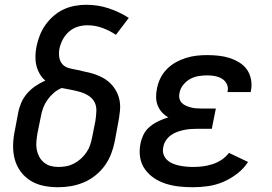

<svg xmlns="http://www.w3.org/2000/svg" viewBox="-20 -773 1140 805"><path d="M224 12Q192 12 162.5 6Q133 0 108 -15.5Q83 -31 66 -54.5Q49 -78 41.5 -106.5Q34 -135 35 -166.5Q36 -198 43 -230L56 -299Q60 -321 69 -342Q78 -363 93.5 -381Q109 -399 129 -412.5Q149 -426 170 -435Q156 -447 146.5 -463.5Q137 -480 132.5 -498.5Q128 -517 128.5 -537.5Q129 -558 133 -578Q138 -602 147 -625Q156 -648 170.5 -668.5Q185 -689 204.5 -706Q224 -723 246.5 -733.5Q269 -744 293.5 -748.5Q318 -753 341 -753Q391 -753 436 -738Q481 -723 520 -698L466 -627Q441 -644 410.5 -655.5Q380 -667 346 -667Q326 -667 306 -661Q286 -655 269.5 -640.5Q253 -626 243 -607Q233 -588 229 -568Q226 -550 228.5 -533Q231 -516 241.5 -504Q252 -492 269 -487.5Q286 -483 303 -480H304Q332 -474 359.5 -467Q387 -460 411 -447Q435 -434 452.5 -413Q470 -392 478 -365.5Q486 -339 483 -309Q480 -279 474 -250L461 -180Q456 -154 446 -128Q436 -102 419.5 -79Q403 -56 380 -37.5Q357 -19 330.5 -8Q304 3 277 7.5Q250 12 224 12ZM224 -73Q241 -73 257.5 -76Q274 -79 289.5 -87Q305 -95 318.5 -107Q332 -119 342 -133.5Q352 -148 357.5 -164Q363 -180 366 -196L380 -266Q383 -286 384 -307Q385 -328 376.5 -344.5Q368 -361 351.5 -371.5Q335 -382 316 -387.5Q297 -393 278 -396.5Q259 -400 239 -404Q221 -397 205.5 -383.5Q190 -370 178.5 -353.5Q167 -337 160.5 -319Q154 -301 151 -283L137 -214Q134 -196 132.5 -179Q131 -162 134 -146Q137 -130 144.5 -116Q152 -102 164 -92Q176 -82 191.5 -77.5Q207 -73 224 -73Z M789 12Q760 12 731.5 9Q703 6 676 -2.5Q649 -11 626.5 -26Q604 -41 588 -63Q572 -85 567.5 -113Q563 -141 569 -171Q573 -191 582.5 -210Q592 -229 609.5 -243Q627 -257 646.5 -266Q666 -275 686 -281Q671 -289 659.5 -301.5Q648 -314 641.5 -330Q635 -346 634.5 -364Q634 -382 638 -401Q642 -423 652 -444Q662 -465 679 -482.5Q696 -500 716.5 -511.5Q737 -523 759.5 -530Q782 -537 804 -539.5Q826 -542 848 -542Q872 -542 896 -539.5Q920 -537 942 -530Q964 -523 983.5 -511Q1003 -499 1015.5 -481Q1028 -463 1032.5 -439.5Q1037 -416 1032 -392L1031 -387H934V-389Q938 -406 931 -420.5Q924 -435 910.5 -443Q897 -451 881.5 -454Q866 -457 849 -457Q831 -457 812.5 -454Q794 -451 777.5 -442Q761 -433 748.5 -417.5Q736 -402 733 -385Q730 -373 732 -362Q734 -351 741 -343Q748 -335 758 -330.5Q768 -326 778.5 -323Q789 -320 800.5 -319Q812 -318 824 -318H885L868 -233H807Q793 -233 779 -232Q765 -231 751 -228Q737 -225 723 -220Q709 -215 696.5 -206Q684 -197 675.5 -184Q667 -171 665 -158Q661 -142 665 -128Q669 -114 679 -104Q689 -94 702.5 -88Q716 -82 730.5 -79Q745 -76 759.5 -74.5Q774 -73 790 -73Q810 -73 830 -75.5Q850 -78 870.5 -84.5Q891 -91 909 -103Q927 -115 940 -132L1020 -94Q1002 -66 974 -44.5Q946 -23 915 -10Q884 3 852 7.5Q820 12 789 12Z"/></svg>

Font: Lode Dark
Style: Bold Italic
Weight: 700
Italic angle: -11°
Monospace: yes
Designer: Belleve Invis
Foundry: Belleve Invis
Version: Version 29.2.0; ttfautohint (v1.8.3)